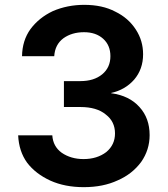

<svg xmlns="http://www.w3.org/2000/svg" viewBox="-20 -760 692 793"><path d="M188 -14Q127 -42 92 -88Q58 -135 55 -201H196Q199 -155 235 -129Q273 -103 325 -103Q381 -103 419 -132Q455 -162 455 -209Q455 -258 417 -287Q380 -318 312 -318H244V-425H312Q368 -425 402 -453Q436 -481 436 -528Q436 -573 406 -600Q376 -627 327 -627Q277 -627 242 -602Q207 -576 204 -528H71Q72 -593 106 -640Q141 -687 198 -714Q258 -740 328 -740Q403 -740 456 -712Q510 -686 541 -638Q571 -592 571 -536Q571 -474 534 -431Q497 -389 439 -376V-375Q514 -365 556 -318Q598 -272 598 -202Q598 -141 563 -91Q526 -41 466 -15Q406 13 326 13Q248 13 188 -14Z"/></svg>

Font: Sinter Bold
Style: Regular
Weight: 700
Foundry: Adobe & rsms
Version: Version 1.000